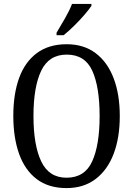

<svg xmlns="http://www.w3.org/2000/svg" viewBox="-20 -951 681 981"><path d="M320 10Q228 10 167.5 -36Q107 -82 77.5 -165Q48 -248 48 -359Q48 -470 77.5 -552Q107 -634 168 -679.5Q229 -725 321 -725Q408 -725 468.5 -679.5Q529 -634 560.5 -551.5Q592 -469 592 -358Q592 -247 560.5 -164.5Q529 -82 468 -36Q407 10 320 10ZM320 -43Q413 -43 451 -126.5Q489 -210 489 -358Q489 -507 451.5 -589.5Q414 -672 321 -672Q230 -672 190.5 -589.5Q151 -507 151 -358Q151 -210 190.5 -126.5Q230 -43 320 -43ZM269 -784Q290 -819 312.5 -858Q335 -897 348 -931H447V-921Q436 -904 412 -876Q388 -848 359 -819.5Q330 -791 305 -771H269Z"/></svg>

Font: Noto Serif Thai Condensed
Style: Regular
Weight: 400
Width: 3
Designer: Monotype Design Team
Foundry: Monotype Imaging Inc.
Version: Version 2.002; ttfautohint (v1.8.4.7-5d5b)